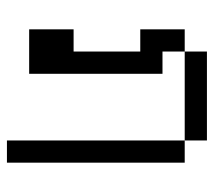

<svg xmlns="http://www.w3.org/2000/svg" viewBox="-51 -489 602 540"><g transform="rotate(90 250.0 -219.0)"><path d="M375 -437.5Q375 -437.5 375 62.5H437.5Q437.5 62.5 437.5 -437.5ZM62.5 -125Q62.5 -125 62.5 0H187.5Q187.5 0 187.5 -375H125V-437.5H62.5Q62.5 -437.5 62.5 -312.5H125V-125ZM125 -437.5H375V-500H125Z"/></g></svg>

Font: UnifontExMono
Style: Regular
Weight: 500
Version: Version 15.0.06